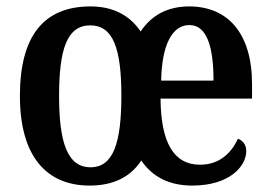

<svg xmlns="http://www.w3.org/2000/svg" viewBox="-20 -568 843 598"><path d="M259 10C332 10 386 -16 420 -68C455 -17 507 10 579 10C695 10 747 -50 747 -98C747 -118 735 -131 721 -136C701 -92 664 -55 603 -55C520 -55 481 -126 480 -261H765V-306C765 -464 690 -548 569 -548C503 -548 452 -521 418 -470C383 -522 330 -548 262 -548C117 -548 42 -457 42 -269C42 -81 125 10 259 10ZM645 -317H482C484 -428 516 -490 570 -490C624 -490 645 -423 645 -317ZM262 -47C190 -47 164 -124 164 -269C164 -415 189 -489 261 -489C332 -489 358 -418 358 -270C358 -123 333 -47 262 -47Z"/></svg>

Font: Noto Serif Sinhala Condensed SemiBold
Style: Regular
Weight: 600
Width: 3
Designer: Jelle Bosma - Monotype Design Team
Foundry: Monotype Imaging Inc.
Version: Version 2.007